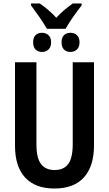

<svg xmlns="http://www.w3.org/2000/svg" viewBox="-20 -1071 625 1101"><path d="M519 -714V-237Q519 -118 461.5 -54Q404 10 292 10Q182 10 124 -53Q66 -116 66 -236V-714H189V-242Q189 -164 215.5 -130Q242 -96 293 -96Q346 -96 371.5 -131Q397 -166 397 -243V-714ZM249 -906Q229 -940 205.5 -974Q182 -1008 158 -1040V-1051H208Q232 -1035 256.5 -1014Q281 -993 303 -969Q325 -994 348 -1013Q371 -1032 397 -1051H448V-1040Q426 -1012 401 -976.5Q376 -941 356 -906ZM221 -773Q198 -773 184 -787Q170 -801 170 -828Q170 -856 184 -869.5Q198 -883 221 -883Q243 -883 258 -869.5Q273 -856 273 -828Q273 -801 258 -787Q243 -773 221 -773ZM384 -773Q361 -773 347 -787Q333 -801 333 -828Q333 -856 347 -869.5Q361 -883 384 -883Q406 -883 421 -869.5Q436 -856 436 -828Q436 -801 421 -787Q406 -773 384 -773Z"/></svg>

Font: Avrile Sans Condensed SemiBold
Style: Regular
Weight: 600
Width: 3
Designer: Monotype Design Team
Foundry: Monotype Imaging Inc.
Version: Version 2.001;September 10, 2019;FontCreator 11.5.0.2425 64-